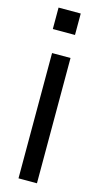

<svg xmlns="http://www.w3.org/2000/svg" viewBox="-122 -816 444 853"><g transform="rotate(15 100.0 -389.5)"><path d="M137.2 -680.2H35.2V-778.8H137.2ZM144.5 -576.2V0H59.6V-576.2Z"/></g></svg>

Font: Dhyana
Style: Regular
Weight: 400
Foundry: Vernon Adams
Version: Version 1.002; ttfautohint (v0.8.51-6076)